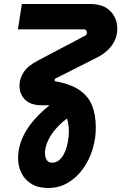

<svg xmlns="http://www.w3.org/2000/svg" viewBox="-20 -720 604 956"><path d="M219 216Q170 216 136.5 195.5Q103 175 86.5 141Q70 107 70 69Q70 12 96 -42.5Q122 -97 173.5 -148.5Q225 -200 299 -247L365 -163Q308 -131 272.5 -94.5Q237 -58 220.5 -22.5Q204 13 204 42Q204 63 212.5 76.5Q221 90 240 90Q260 90 275.5 76.5Q291 63 301.5 40Q312 17 317.5 -11Q323 -39 323 -67Q323 -99 314 -129Q305 -159 288 -177Q273 -188 259 -192Q245 -196 228 -196H187Q133 -196 105 -223.5Q77 -251 77 -293Q77 -328 97.5 -360Q118 -392 166 -417L405 -543Q409 -545 410.5 -549Q412 -553 413 -557Q413 -564 409 -569Q405 -574 397 -574H69L89 -700H430Q495 -700 529.5 -664.5Q564 -629 564 -577Q564 -546 551.5 -519Q539 -492 516.5 -470.5Q494 -449 464 -434L258 -330Q255 -329 253.5 -326.5Q252 -324 252 -322Q252 -314 260 -314H264Q338 -299 380 -268.5Q422 -238 439.5 -192Q457 -146 457 -83Q457 -30 441 23Q425 76 394 119.5Q363 163 319 189.5Q275 216 219 216Z"/></svg>

Font: MuseoModerno SemiBold
Style: Italic
Weight: 600
Italic angle: -9°
Designer: Pablo Cosgaya, Héctor Gatti, Marcela Romero, and the Authors of The MuseoModerno Project.
Foundry: Omnibus-Type Team
Version: Version 1.003